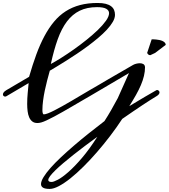

<svg xmlns="http://www.w3.org/2000/svg" viewBox="-42 -802 1125 1280"><path d="M555.2 -200.7Q558.6 -202.6 562.5 -202.6Q568.4 -202.6 573.2 -198.7Q578.1 -194.8 578.1 -188Q578.1 -182.1 573 -174.8Q567.9 -167.5 555.2 -160.2Q530.3 -146 500.7 -128.7Q471.2 -111.3 440.2 -93.3Q409.2 -75.2 378.4 -57.6Q347.7 -40 320.1 -25.4Q292.5 -10.7 270 -0.2Q247.6 10.3 233.4 14.2Q225.6 16.6 219 17.3Q212.4 18.1 207 18.1Q186.5 18.1 173.3 7.8Q160.2 -2.4 152.6 -19.8Q145 -37.1 142.1 -60.3Q139.2 -83.5 139.2 -109.4Q139.2 -144.5 142.6 -180.9Q146 -217.3 148.9 -248L43 -185.5L0 -160.2Q-3.4 -158.2 -7.8 -158.2Q-13.7 -158.2 -18.1 -162.1Q-22.5 -166 -22.5 -172.9Q-22.5 -178.7 -17.6 -185.8Q-12.7 -192.9 0 -200.7L151.9 -290Q175.3 -371.1 200.2 -439Q225.1 -506.8 254.4 -561.5Q283.7 -616.2 318.4 -657.7Q353 -699.2 396 -726.8Q439 -754.4 491.5 -768.3Q543.9 -782.2 608.4 -782.2Q640.6 -782.2 662.6 -776.6Q684.6 -771 698.5 -760.5Q712.4 -750 718.5 -735.4Q724.6 -720.7 724.6 -703.1Q724.6 -681.2 710 -656Q695.3 -630.9 670.4 -604Q645.5 -577.1 612.8 -549.6Q580.1 -522 543.9 -495.1Q507.8 -468.3 470.5 -443.4Q433.1 -418.5 399.2 -397Q365.2 -375.5 336.7 -358.4Q308.1 -341.3 290 -330.6Q281.2 -299.8 272.5 -266.1Q263.7 -232.4 256.6 -198.2Q249.5 -164.1 245.1 -130.6Q240.7 -97.2 240.7 -67.9Q240.7 -56.2 242.9 -47.9Q245.1 -39.6 250.5 -39.6Q259.8 -39.6 278.1 -46.6Q296.4 -53.7 320.3 -65.9Q344.2 -78.1 372.8 -94Q401.4 -109.9 432.1 -127.9Q462.9 -146 494.1 -164.6Q525.4 -183.1 555.2 -200.7ZM296.9 -375.5Q326.2 -391.1 366.5 -416.5Q406.7 -441.9 450 -472.4Q493.2 -502.9 535.2 -536.6Q577.1 -570.3 610.6 -602.5Q644 -634.8 664.6 -663.8Q685.1 -692.9 685.1 -714.4Q685.1 -732.4 666.3 -743.4Q647.5 -754.4 605 -754.4Q538.1 -754.4 489.3 -730.5Q440.4 -706.5 404.5 -659.2Q368.7 -611.8 343 -540.8Q317.4 -469.7 296.9 -375.5ZM924.8 -354Q924.8 -325.2 917.7 -295.7Q910.6 -266.1 897.2 -234.6Q883.8 -203.1 864.3 -168.5Q844.7 -133.8 819.8 -94.2Q876 -128.4 922.1 -155.5Q968.3 -182.6 1000.5 -200.7Q1002.4 -202.1 1005.4 -202.1Q1010.7 -202.1 1016.1 -197.5Q1021.5 -192.9 1021.5 -186Q1021.5 -180.2 1016.8 -173.6Q1012.2 -167 1000.5 -160.2Q984.9 -150.9 961.4 -136Q938 -121.1 908.4 -101.6Q878.9 -82 844.5 -58.6Q810.1 -35.2 772.9 -9.3Q735.8 47.4 692.6 104Q649.4 160.6 604.2 212.6Q559.1 264.6 513.9 309.3Q468.8 354 427.5 387Q386.2 419.9 350.6 438.7Q314.9 457.5 289.6 457.5Q258.8 457.5 245.1 449.2Q231.4 440.9 231.4 425.3Q231.4 406.2 248.3 378.7Q265.1 351.1 294.7 317.6Q324.2 284.2 364.5 246.3Q404.8 208.5 451.7 168.2Q498.5 127.9 550.3 86.7Q602.1 45.4 654.3 5.4Q676.8 -29.3 698.7 -67.4Q720.7 -105.5 743.2 -147.9L817.9 -314.9L555.2 -160.2Q551.8 -158.2 547.9 -158.2Q542 -158.2 536.9 -162.1Q531.7 -166 531.7 -172.9Q531.7 -178.2 536.9 -185.5Q542 -192.9 555.2 -200.7Q588.9 -219.7 619.6 -238Q650.4 -256.3 679.7 -273.4L845.2 -369.1Q853.5 -374 866.2 -377.2Q878.9 -380.4 890.6 -380.4Q904.3 -380.4 914.1 -374.5Q923.8 -368.7 924.8 -354ZM302.2 411.1Q314.9 411.1 343.8 396Q372.6 380.9 413.1 345.5Q453.6 310.1 503.2 252.4Q552.7 194.8 606.9 109.9Q564.5 140.6 523.9 171.1Q483.4 201.7 447 230.5Q410.6 259.3 379.9 285.4Q349.1 311.5 326.9 333.3Q304.7 355 292.2 371.6Q279.8 388.2 279.8 397.9Q279.8 411.1 302.2 411.1ZM969.2 -540Q972.2 -540 980.2 -539.8Q988.3 -539.6 998.5 -538.6Q1008.8 -537.6 1020 -535.4Q1031.2 -533.2 1040.5 -529.1Q1049.8 -524.9 1056.2 -518.6Q1062.5 -512.2 1063 -502.9L992.2 -449.2L960 -434.1Q951.2 -434.1 946.3 -439Q941.4 -443.8 939 -449.2Z"/></svg>

Font: Meddon
Style: Regular
Weight: 400
Designer: Vernon Adams
Foundry: Vernon Adams
Version: Version 1.000